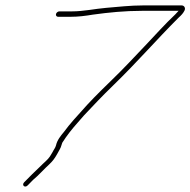

<svg xmlns="http://www.w3.org/2000/svg" viewBox="-20 -644 703 709"><path d="M194.4 -582H241.4C269.2 -582 295.8 -585.4 323.2 -590C381 -598 441.2 -604 503.4 -604H639.4C636.7 -600.7 632.7 -596.3 627.4 -591C588.3 -554.2 553.4 -514.7 513.7 -473C468.3 -425.3 441.2 -395.4 387.2 -343C340.7 -297.9 310.2 -267.2 276.9 -229L252.6 -202C238.3 -185.6 228.2 -173.3 216.2 -157C204.3 -142.6 191.4 -127.4 186.7 -107C184.7 -98.4 177.9 -90.7 173.9 -82L164.2 -66C156 -53.6 141.2 -42.5 130.2 -31C110 -11.4 88.2 9 69.3 29C58.7 39.9 72.2 51.8 82.8 40C89.3 33 95.6 27.2 102.4 20C122.1 4 143.5 -20.6 162.8 -38C176.2 -50.8 182.8 -60.6 191.5 -76C196.1 -85.4 204.3 -96.6 206.7 -107C207.5 -110.3 208.6 -113.7 210 -117C226.8 -143.5 245.3 -167 265.9 -190L290.3 -218C325.8 -255.5 353.2 -285.2 400.4 -331C487.5 -415.5 556.9 -496.3 639.7 -579C649.7 -587.7 656.5 -595.7 660.2 -603C667.1 -613.5 660.4 -624 651.1 -624H508.1C461.3 -624 415.6 -618.6 372 -615C330.9 -611.6 288.7 -602 246 -602H199C193.7 -602 187.9 -597.3 186.7 -592C185.5 -586.7 189.1 -582 194.4 -582Z"/></svg>

Font: HoneyBee
Style: UltLitIt
Weight: 100
Foundry: Cannot Into Space Fonts
Version: Version 0.89